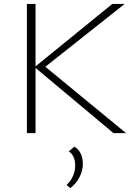

<svg xmlns="http://www.w3.org/2000/svg" viewBox="-20 -678 698 978"><path d="M558 0 161 -332V0H117V-658H161V-340L552 -658H615L211 -338L622 0ZM319 264Q340 245 351.5 219Q363 193 363 166Q363 114 330 93L359 69Q402 96 402 157Q402 191 385 224.5Q368 258 338 280Z"/></svg>

Font: Ysabeau Light
Style: Regular
Weight: 300
Designer: Christian Thalmann (Catharsis Fonts)
Version: Version 0.003